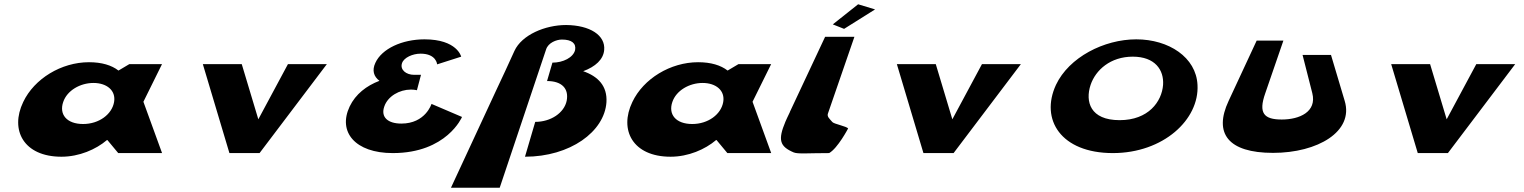

<svg xmlns="http://www.w3.org/2000/svg" viewBox="-20 -716 7128 898"><path d="M88.6 -239C25.5 -108 90.4 17 267.4 17C350.4 17 428.6 -17 480.3 -61H482.3L533 0H738L650.7 -240L737.7 -416H584.7L534.1 -386C501.9 -411 456 -425 396 -425C267 -425 140.3 -348 88.6 -239ZM275.6 -239C293.8 -293 355.2 -328 417.2 -328C479.2 -328 522.8 -293 513.6 -239C503.7 -181 442.8 -136 368.8 -136C291.8 -136 255.7 -181 275.6 -239Z M1110.7 -416H928.7L1053 0H1194L1508.7 -416H1326.7L1188.2 -158Z M2137 -451C2137 -451 2118.4 -532 1965.4 -532C1860.4 -532 1765.7 -488 1735.6 -422C1719.2 -387 1727.8 -358 1754.7 -338C1694.2 -315 1643.2 -276 1615.4 -218C1559.1 -99 1641 0 1817 0C2070 0 2140.9 -169 2140.9 -169L1998.2 -230C1998.2 -230 1970.1 -138 1857.1 -138C1794.1 -138 1759.7 -168 1777.4 -218C1793.7 -266 1848.4 -297 1901.4 -297C1917.4 -297 1930 -294 1930 -294L1949 -366H1917C1879 -366 1849.7 -390 1860.4 -421C1869.4 -447 1910.2 -465 1947.2 -465C2021.2 -465 2024.5 -415 2024.5 -415Z M2435.4 17C2646.4 17 2807.3 -100 2816.4 -238C2821 -314 2776.9 -359 2707.6 -383C2764.8 -404 2802 -438 2805.8 -482C2812.3 -551 2739.5 -598 2627.7 -599C2529.7 -599 2420.6 -553 2386.1 -478L2342.6 -383L2299.5 -291L2089.2 162H2317.2L2534.2 -485C2544 -516 2582.3 -531 2608.3 -531C2654.3 -531 2675.5 -513 2669.8 -482C2661.4 -447 2613.7 -423 2563.7 -423L2538.6 -337C2608.6 -337 2641.1 -301 2630.5 -245C2618.8 -188 2556.3 -146 2483.3 -146Z M2937.6 -239C2874.5 -108 2939.4 17 3116.4 17C3199.4 17 3277.6 -17 3329.3 -61H3331.3L3382 0H3587L3499.7 -240L3586.7 -416H3433.7L3383.1 -386C3350.9 -411 3305 -425 3245 -425C3116 -425 2989.3 -348 2937.6 -239ZM3124.6 -239C3142.8 -293 3204.2 -328 3266.2 -328C3328.2 -328 3371.8 -293 3362.6 -239C3352.7 -181 3291.8 -136 3217.8 -136C3140.8 -136 3104.7 -181 3124.6 -239Z M3993.5 -696 4072.8 -672 3927.9 -581 3875.1 -602ZM3674.5 -193 3674.4 -192C3669.8 -182 3665.5 -173 3661.1 -164L3653.5 -147C3617.3 -61 3626.7 -31 3692.5 -3C3712.2 5 3759 0 3858 0C3898.5 -23 3946.6 -115 3946.6 -115C3941.1 -125 3880.8 -136 3873.2 -145C3860.5 -160 3847 -170 3852.3 -185L3976.2 -544H3839.2Z M4356.7 -416H4174.7L4299 0H4440L4754.7 -416H4572.7L4434.2 -158Z M4918.8 -319C4844 -157 4942 0 5185 0C5421 0 5590 -157 5580.8 -319C5574.6 -448 5446.4 -532 5294.4 -532C5143.4 -532 4979.6 -448 4918.8 -319ZM5080.8 -319C5104.5 -389 5174 -451 5278 -451C5382 -451 5424.5 -389 5419.8 -319C5413.9 -241 5351.6 -154 5216.6 -154C5078.6 -154 5054.9 -241 5080.8 -319Z M6205.2 -459H6072.2L6117.8 -280C6139.5 -193 6058 -157 5975 -157C5892 -157 5864.5 -186 5897.8 -280L5982.5 -526H5857.5L5726.3 -244C5655.1 -92 5724.2 -1 5934.2 -1C6143.2 -1 6312.5 -101 6269.3 -244Z M6668.7 -416H6486.7L6611 0H6752L7066.7 -416H6884.7L6746.2 -158Z"/></svg>

Font: Hussar Milosc
Style: Obl
Weight: 700
Foundry: Cannot Into Space Fonts
Version: Version 1.02